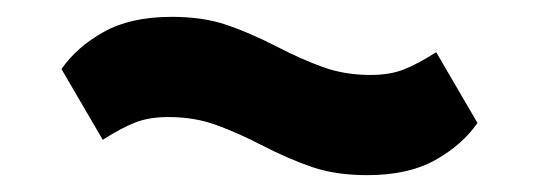

<svg xmlns="http://www.w3.org/2000/svg" viewBox="-20 -420 640 228"><path d="M416 -212Q379 -212 351 -221.5Q323 -231 290 -248Q263 -262 237 -271.5Q211 -281 180 -281Q157 -281 140.5 -274.5Q124 -268 102 -254L53 -338Q71 -364 103 -382Q135 -400 184 -400Q221 -400 249 -390.5Q277 -381 310 -364Q337 -350 363 -340.5Q389 -331 420 -331Q443 -331 459.5 -337.5Q476 -344 498 -358L547 -274Q529 -248 497 -230Q465 -212 416 -212Z"/></svg>

Font: Aneliza ExtraBold
Style: Regular
Weight: 800
Designer: Mike Abbink, Paul van der Laan, Pieter van Rosmalen
Foundry: Bold Monday
Version: Version 3.001;September 8, 2019;FontCreator 11.5.0.2425 64-b